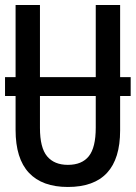

<svg xmlns="http://www.w3.org/2000/svg" viewBox="-20 -734 540 764"><path d="M250 10Q148 10 95 -46.5Q42 -103 42 -217V-352H0V-427H42V-714H139V-427H361V-714H458V-427H500V-352H458V-215Q458 10 250 10ZM139 -225Q139 -146 167.5 -112Q196 -78 250 -78Q306 -78 333.5 -112.5Q361 -147 361 -226V-352H139Z"/></svg>

Font: Noto Sans Mono ExtraCondensed Medium
Style: Regular
Weight: 500
Width: 2
Designer: Monotype Design Team
Foundry: Monotype Imaging Inc.
Version: Version 2.014